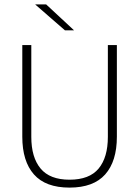

<svg xmlns="http://www.w3.org/2000/svg" viewBox="-20 -844 634 874"><path d="M296.5 10Q187.5 10 134.5 -50Q81.5 -110 81.5 -221.5V-639H122.5V-221Q122.5 -127.5 164.8 -76.8Q207 -26 296.5 -26Q387 -26 429 -76.8Q471 -127.5 471 -221V-639H512V-221.5Q512 -110 458.8 -50Q405.5 10 296.5 10ZM190 -824 316.5 -706.5V-706H275.5L141 -823V-824Z"/></svg>

Font: Anek Bangla ExtraLight
Style: Regular
Weight: 250
Designer: Sulekha Rajkumar (Bangla), Yesha Goshar (Latin)
Foundry: Ek Type
Version: Version 1.003